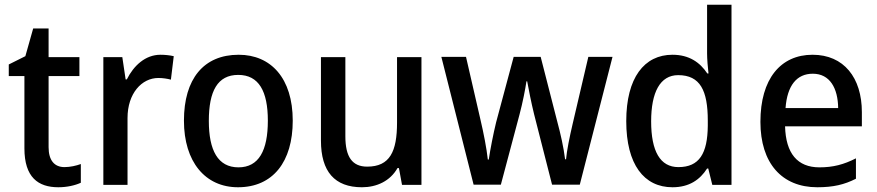

<svg xmlns="http://www.w3.org/2000/svg" viewBox="-20 -780 3701 810"><path d="M252 -75C210 -75 185 -103 185 -159V-459H315V-539H185V-660H120L87 -543L17 -508V-459H83V-154C83 -32 141 10 226 10C263 10 297 2 321 -9V-88C302 -81 276 -75 252 -75Z M657 -549C593 -549 544 -503 515 -445H510L496 -539H416V0H518V-282C518 -386 578 -451 648 -451C667 -451 686 -448 701 -444L713 -543C696 -547 675 -549 657 -549Z M1215 -271C1215 -450 1123 -549 987 -549C839 -549 756 -447 756 -271C756 -97 846 10 984 10C1132 10 1215 -98 1215 -271ZM861 -270C861 -396 898 -464 985 -464C1072 -464 1110 -395 1110 -271C1110 -145 1072 -74 986 -74C899 -74 861 -146 861 -270Z M1758 -539H1655V-263C1655 -141 1625 -77 1529 -77C1466 -77 1437 -118 1437 -205V-539H1334V-187C1334 -56 1392 10 1507 10C1569 10 1626 -16 1657 -71H1663L1676 0H1758Z M2233 -299 2309 -1H2426L2564 -540H2462L2396 -258C2383 -203 2371 -143 2368 -108H2364C2358 -158 2344 -219 2332 -263L2261 -540H2147L2073 -264C2061 -215 2048 -148 2042 -107H2038C2033 -154 2020 -220 2007 -275L1946 -540H1842L1978 -1H2093L2172 -298C2185 -347 2196 -403 2201 -437H2204C2210 -404 2221 -348 2233 -299Z M2817 10C2888 10 2933 -22 2963 -69H2968L2985 0H3066V-760H2963V-555C2963 -532 2966 -494 2969 -470H2964C2933 -517 2887 -549 2817 -549C2698 -549 2622 -452 2622 -269C2622 -86 2697 10 2817 10ZM2842 -75C2765 -75 2727 -142 2727 -268C2727 -391 2765 -463 2841 -463C2934 -463 2966 -398 2966 -271V-250C2965 -132 2930 -75 2842 -75Z M3408 -549C3273 -549 3188 -447 3188 -266C3188 -92 3278 10 3428 10C3495 10 3542 -1 3591 -26V-112C3540 -86 3495 -74 3437 -74C3344 -74 3295 -133 3292 -247H3616V-307C3616 -452 3540 -549 3408 -549ZM3409 -469C3481 -469 3515 -408 3516 -324H3294C3301 -419 3341 -469 3409 -469Z"/></svg>

Font: Noto Sans Lao SemiCondensed Medium
Style: Regular
Weight: 500
Width: 4
Designer: Monotype Design Team
Foundry: Monotype Imaging Inc.
Version: Version 2.003